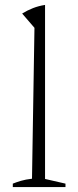

<svg xmlns="http://www.w3.org/2000/svg" viewBox="-20 -760 317 780"><path d="M32 0V-14Q47 -20 65.5 -25.5Q84 -31 110 -34L120 -647L70 -705Q91 -718 114 -727Q137 -736 163 -740V-33L246 -14V0Z"/></svg>

Font: Piazzolla Thin Thin
Style: Regular
Weight: 250
Version: Version 2.005